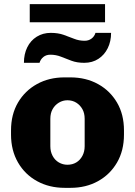

<svg xmlns="http://www.w3.org/2000/svg" viewBox="-20 -893 649 923"><path d="M291 10Q217 10 158.5 -22Q100 -54 66.5 -112Q33 -170 33 -246V-266Q33 -343 66.5 -400Q100 -457 158 -489Q216 -521 290 -521H318Q393 -521 451 -489Q509 -457 542.5 -400Q576 -343 576 -266V-246Q576 -169 542.5 -111.5Q509 -54 451 -22Q393 10 319 10ZM304 -101Q328 -101 346.5 -112Q365 -123 376 -143.5Q387 -164 387 -190V-322Q387 -349 376 -368.5Q365 -388 346.5 -399.5Q328 -411 304 -411Q282 -411 263 -399.5Q244 -388 233 -368.5Q222 -349 222 -322V-190Q222 -164 233 -143.5Q244 -123 263 -112Q282 -101 304 -101ZM95 -591Q95 -633 111 -665.5Q127 -698 156.5 -716.5Q186 -735 224 -735Q259 -735 286 -725.5Q313 -716 336.5 -706.5Q360 -697 387 -697Q406 -697 420 -707.5Q434 -718 439 -735H514Q514 -694 498 -661.5Q482 -629 453 -610Q424 -591 385 -591Q350 -591 323.5 -601Q297 -611 273 -620.5Q249 -630 222 -630Q202 -630 188.5 -619Q175 -608 170 -591ZM123 -786V-873H485V-786Z"/></svg>

Font: Chivo Medium ExtraBold
Style: Regular
Weight: 800
Version: Version 2.002